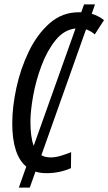

<svg xmlns="http://www.w3.org/2000/svg" viewBox="-20 -781 495 877"><path d="M119 -225Q119 -274 131.5 -343.5Q144 -413 169.5 -481Q195 -549 233.5 -597Q272 -645 325 -651L134 -115Q119 -154 119 -225ZM192 10Q252 10 304 -13L305 -86Q280 -76 256.5 -69Q233 -62 211 -62Q186 -62 169 -72L373 -647Q394 -640 413 -624L455 -689Q430 -709 399 -718L414 -761H364L351 -725Q346 -725 340 -725Q264 -725 207 -675Q150 -625 112 -546.5Q74 -468 55 -380.5Q36 -293 36 -218Q36 -73 100 -20L66 76H116L142 3Q165 10 192 10Z"/></svg>

Font: Noto Sans Display Condensed
Style: Italic
Weight: 400
Width: 3
Designer: Monotype Design team
Foundry: Monotype Imaging Inc.
Version: 1.000